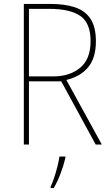

<svg xmlns="http://www.w3.org/2000/svg" viewBox="-20 -734 570 975"><path d="M101 0V-714H236Q309 -714 360.5 -697Q412 -680 439.5 -638.5Q467 -597 467 -524Q467 -441 428.5 -393.5Q390 -346 317 -328L497 0H466L291 -321H127V0ZM252 -346Q333 -346 386.5 -389.5Q440 -433 440 -525Q440 -617 388 -653Q336 -689 230 -689H127V-346ZM237 214Q245 198 254.5 170Q264 142 271.5 112Q279 82 282 61H312V68Q303 106 288 146Q273 186 253 221H237Z"/></svg>

Font: Noto Sans Mono Condensed Thin
Style: Regular
Weight: 100
Width: 3
Designer: Monotype Design Team
Foundry: Monotype Imaging Inc.
Version: Version 2.014; ttfautohint (v1.8.4.7-5d5b)